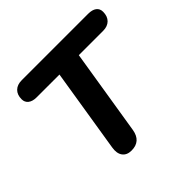

<svg xmlns="http://www.w3.org/2000/svg" viewBox="-167 -842 1022 1022"><g transform="rotate(-45 344.0 -331.0)"><path d="M211.3 -76.8 287.2 -549.3H115.7Q85.3 -549.3 68.4 -562.6Q51.6 -575.9 51.6 -598.6Q51.6 -632.5 70.7 -651.2Q89.9 -670 123.8 -670H623.8Q654.3 -670 671.1 -657.5Q687.9 -644.9 687.9 -621.5Q687.9 -587.6 668.8 -568.4Q649.6 -549.3 615.7 -549.3H433L354.9 -64.2Q342.7 8.4 272.9 8.4Q237.8 8.4 221.2 -14.3Q204.7 -36.9 211.3 -76.8Z"/></g></svg>

Font: SN Pro Thin
Style: Italic
Weight: 200
Italic angle: -9°
Designer: Tobias Whetton
Foundry: Supernotes
Version: Version 1.003;Glyphs 3.3 (3324)